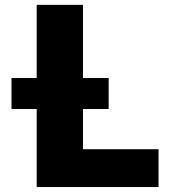

<svg xmlns="http://www.w3.org/2000/svg" viewBox="-20 -752 704 774"><path d="M26.4 -312.5V-437.5H127.9V-732.4H314.5V-437.5H418V-312.5H314.5V-150.4H619.1V2H127.9V-312.5Z"/></svg>

Font: Gen Shin Gothic Heavy
Style: Bold
Weight: 900
Designer: [Source Han Sans]
Ryoko NISHIZUKA  (kana & ideographs); Paul D. Hunt (Latin, Greek & Cyrillic); Wenlong ZHANG  (bopomofo
Version: Version 1.002.20150607